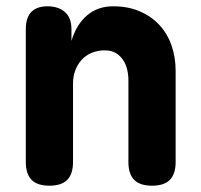

<svg xmlns="http://www.w3.org/2000/svg" viewBox="-20 -580 640 610"><path d="M212 -315V-65Q212 -27 193.5 -8.5Q175 10 137 10Q99 10 80.5 -8.5Q62 -27 62 -65V-487Q62 -524 79.5 -542Q97 -560 131 -560Q165 -560 186 -542Q207 -524 207 -487V-450Q223 -503 257 -531.5Q291 -560 339 -560Q387 -560 424 -544Q461 -528 486.5 -500.5Q512 -473 525 -435.5Q538 -398 538 -355V-65Q538 -27 519.5 -8.5Q501 10 463 10Q425 10 406.5 -8.5Q388 -27 388 -65V-325Q388 -342 384 -359Q380 -376 371 -389.5Q362 -403 348 -411.5Q334 -420 313 -420Q290 -420 271 -412Q252 -404 239 -389.5Q226 -375 219 -356Q212 -337 212 -315Z"/></svg>

Font: Maple Mono ExtraBold
Style: Regular
Weight: 800
Monospace: yes
Designer: subframe7536
Version: Version 7.000